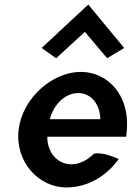

<svg xmlns="http://www.w3.org/2000/svg" viewBox="-20 -811 588 844"><path d="M163 -600 227 -555 353 -671 451 -555 526 -600 368 -791ZM188 -210H535L538 -246C548 -395 452 -495 335 -495C212 -495 79 -382 62 -241C45 -101 149 13 272 13C357 13 442 -29 502 -112C481 -121 432 -142 394 -136C358 -101 321 -87 287 -89C227 -93 187 -146 188 -210ZM421 -287H199C215 -349 264 -402 324 -402C380 -402 420 -353 421 -287Z"/></svg>

Font: Bluebird
Style: NrwObl
Weight: 400
Designer: Jasper
Foundry: Cannot Into Space Fonts
Version: Version 0.98